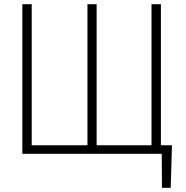

<svg xmlns="http://www.w3.org/2000/svg" viewBox="-20 -708 893 920"><path d="M132 -688V-12H399V-688H443V-12H706V-688H751V-12H804L798 192H756L755 29H87V-688Z"/></svg>

Font: Gmarket Sans TTF Light
Style: Regular
Weight: 300
Designer: Creative Director : Sungho Lee; Art Director : Kiwoong Choi; Project Manager : Sori Yang, Jongwook Yoon; Font Designer :
Foundry: Sandoll Inc.
Version: Version 1.000;hotconv 1.0.109;makeotfexe 2.5.65596